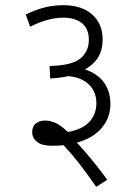

<svg xmlns="http://www.w3.org/2000/svg" viewBox="-20 -652 540 739"><path d="M79 -596Q108 -611 144.5 -621.5Q181 -632 224 -632Q294 -632 334.5 -596.5Q375 -561 375 -500Q375 -459 357.5 -431Q340 -403 307 -385Q356 -368 380.5 -334Q405 -300 405 -252Q405 -199 371.5 -159.5Q338 -120 276 -103Q305 -72 335.5 -34.5Q366 3 393 40L350 67Q315 16 284.5 -23Q254 -62 225 -93Q203 -91 179 -91Q141 -91 122.5 -106Q104 -121 104 -143Q104 -166 118 -177Q132 -188 153 -188Q173 -188 193.5 -179Q214 -170 241 -144Q298 -154 324.5 -183.5Q351 -213 351 -255Q351 -298 323 -326Q295 -354 243 -359Q214 -352 173 -350L171 -398Q257 -400 289.5 -427Q322 -454 322 -499Q322 -541 295.5 -562.5Q269 -584 224 -584Q164 -584 96 -549Z"/></svg>

Font: Noto Sans SemiCondensed Light
Style: Italic
Weight: 300
Width: 4
Italic angle: -12°
Designer: Monotype Design Team
Foundry: Monotype Imaging Inc.
Version: Version 2.013; ttfautohint (v1.8.4.7-5d5b)